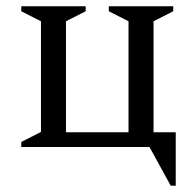

<svg xmlns="http://www.w3.org/2000/svg" viewBox="-20 -470 627 614"><path d="M111 -48V-402L48 -434V-450H254V-434L191 -402V-47H391V-402L328 -434V-450H534V-434L471 -402V-47H542V124H526L458 0H48V-16Z"/></svg>

Font: Spectral
Style: Regular
Weight: 400
Designer: Jean-Baptiste Levee
Foundry: Production Type
Version: Version 2.001